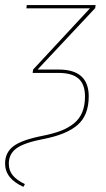

<svg xmlns="http://www.w3.org/2000/svg" viewBox="-35 -538 417 752"><path d="M56.6 193.8Q-15.1 161.6 -15.1 102.5Q-15.1 58.6 18.6 33.9Q52.2 9.3 132.8 -6.3Q174.3 -14.6 203.1 -25.6Q231.9 -36.6 254.2 -54.4Q276.4 -72.3 287.1 -98.4Q297.9 -124.5 297.9 -160.2Q297.9 -208 272.5 -230.2Q247.1 -252.4 194.3 -252.4H92.8L94.7 -265.6L317.4 -505.4H68.4L69.8 -518.1H339.4L337.9 -506.3L112.3 -265.6H195.3Q312.5 -265.6 312.5 -160.6Q312.5 -86.4 268.8 -48.6Q225.1 -10.7 135.7 6.3Q59.6 21 29.5 43Q-0.5 64.9 -0.5 103Q-0.5 129.9 14.9 148.7Q30.3 167.5 62.5 183.1Z"/></svg>

Font: Fira Sans Compressed Hair
Style: Italic
Weight: 100
Width: 3
Italic angle: -8°
Designer: Carrois Corporate & Edenspiekermann AG
Foundry: Carrois Corporate GbR & Edenspiekermann AG
Version: Version 4.203;PS 004.203;hotconv 1.0.88;makeotf.lib2.5.64775